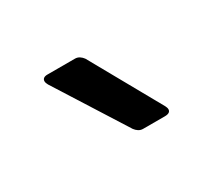

<svg xmlns="http://www.w3.org/2000/svg" viewBox="-47 -766 281 259"><g transform="rotate(-30 94.0 -636.0)"><path d="M158 -584 97 -693C94 -697 90 -700 85 -700H42C37 -700 34 -698 34 -694C34 -692 35 -690 36 -688L105 -579C108 -575 112 -572 117 -572H151C157 -572 160 -574 160 -578C160 -580 159 -582 158 -584Z"/></g></svg>

Font: Barlow Semi Condensed
Style: Regular
Weight: 400
Width: 4
Designer: Jeremy Tribby
Foundry: Tribby Type
Version: Version 1.422;hotconv 1.0.109;makeotfexe 2.5.65596